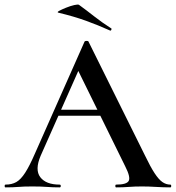

<svg xmlns="http://www.w3.org/2000/svg" viewBox="-26 -811 761 831"><path d="M216 -310 231 -336H437L444 -310ZM711 -12Q715 -12 715 -6Q715 0 711 0Q681 0 649.5 -2Q618 -4 589 -4Q556 -4 531.5 -2Q507 0 477 0Q473 0 473 -6Q473 -12 477 -12Q522 -12 531 -28Q540 -44 516 -91L307 -516L348 -583L150 -137Q124 -76 148.5 -44Q173 -12 232 -12Q237 -12 237 -6Q237 0 232 0Q202 0 177 -2Q152 -4 114 -4Q76 -4 53.5 -2Q31 0 -2 0Q-6 0 -6 -6Q-6 -12 -2 -12Q25 -12 44.5 -23Q64 -34 83 -63.5Q102 -93 125 -146L340 -631Q342 -634 349 -634Q356 -634 357 -631L602 -137Q625 -89 643 -61.5Q661 -34 677 -23Q693 -12 711 -12ZM450 -679Q399 -702 346.5 -721Q294 -740 227 -756Q219 -758 230 -764Q241 -770 259.5 -777.5Q278 -785 295 -789Q312 -793 316 -790Q349 -766 382 -740Q415 -714 454 -689Q458 -688 456 -682.5Q454 -677 450 -679Z"/></svg>

Font: Cormorant SemiBold
Style: Regular
Weight: 600
Designer: Christian Thalmann (Catharsis Fonts)
Foundry: Catharsis Fonts
Version: Version 4.000